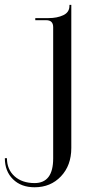

<svg xmlns="http://www.w3.org/2000/svg" viewBox="-120 -623 401 807"><path d="M179.7 -519.5V-1Q179.7 72.3 136.2 118.2Q92.8 164.1 25.4 164.1Q-31.2 164.1 -65.4 130.4Q-99.6 96.7 -99.6 42H-90.8Q-90.8 88.9 -59.1 117.7Q-27.3 146.5 25.4 146.5Q103.5 146.5 103.5 43V-508.8Q103.5 -538.1 74.2 -538.1H28.3V-546.9H84Q120.1 -546.9 146 -559.1Q171.9 -571.3 171.9 -598.6V-602.5H179.7Z"/></svg>

Font: FoglihtenNo07
Style: Regular
Weight: 500
Designer: gluk (gluksza@wp.pl)
Foundry: gluk (gluksza@wp.pl)
Version: Version 0.871